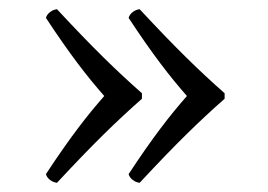

<svg xmlns="http://www.w3.org/2000/svg" viewBox="-20 -424 583 418"><path d="M387 -215C349.5 -172.5 312 -124 260 -45C262.5 -35 273.5 -27.2 284 -26C363.5 -111.5 413.5 -160 469 -209V-221C413.5 -270 363.5 -318.5 284 -404C273.5 -402.8 262.5 -395 260 -385C312 -306 349.5 -257.5 387 -215ZM207 -215C169.5 -172.5 132 -124 80 -45C82.5 -35 93.5 -27.2 104 -26C183.5 -111.5 233.5 -160 289 -209V-221C233.5 -270 183.5 -318.5 104 -404C93.5 -402.8 82.5 -395 80 -385C132 -306 169.5 -257.5 207 -215Z"/></svg>

Font: Libertinus Serif
Style: Regular
Weight: 400
Designer: Philipp H. Poll
Foundry: Khaled Hosny
Version: Version 6.2